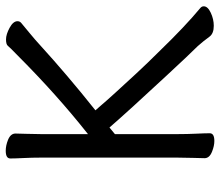

<svg xmlns="http://www.w3.org/2000/svg" viewBox="-69 -688 768 670"><g transform="rotate(-90 315.0 -353.0)"><path d="M100 -118V-595Q100 -626 98.5 -655Q97 -684 97 -701Q97 -717 124 -717Q142 -717 162 -709Q184 -700 184 -683Q184 -671 183 -645.5Q182 -620 182 -594V-430Q320 -539 458 -677Q485 -703 490 -709.5Q495 -716 512.5 -716Q530 -716 553 -703.5Q576 -691 576 -676Q576 -668 570 -663Q555 -650 535 -634Q515 -618 479.5 -585.5Q444 -553 386 -503.5Q328 -454 265 -404Q270 -399 283 -383.5Q296 -368 326 -335Q356 -302 393.5 -261.5Q431 -221 472 -180Q557 -92 622 -38Q628 -33 628 -26Q628 -12 605.5 -1.5Q583 9 560 9Q533 9 522 -6Q506 -28 489 -47Q459 -77 385 -157Q265 -286 205 -355L182 -336V-117Q182 -83 183.5 -52.5Q185 -22 185 -5Q185 11 158 11Q141 11 121 3Q98 -6 98 -23Q98 -35 99 -62Q100 -89 100 -118Z"/></g></svg>

Font: Moon Stars Kai
Style: Bold
Weight: 700
Designer: GuiWonder
Version: Version 1.101